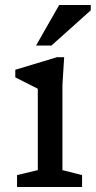

<svg xmlns="http://www.w3.org/2000/svg" viewBox="-20 -752 386 772"><path d="M238 -522 231 -410V-68L310 -48V0H48.5V-48L132 -68V-395Q126.5 -398 110.8 -406Q95 -414 76 -423.5Q57 -433 41.5 -441V-471.5L209 -522ZM125 -569 218 -732H345V-710.5L187 -569Z"/></svg>

Font: Newsreader 6pt
Style: Regular
Weight: 400
Designer: Hugues Gentile
Foundry: Production Type
Version: Version 1.003; ttfautohint (v1.8.3)